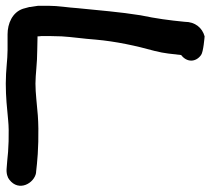

<svg xmlns="http://www.w3.org/2000/svg" viewBox="-54 -668 710 647"><g transform="rotate(90 300.5 -345.0)"><path d="M-3 -119C-2 -109 0 -102 1 -93V-90L7 -68C19 -32 57 -16 93 -16H146C180 -16 212 -10 259 -10C305 -10 341 -14 383 -18C421 -22 488 -19 518 -15L543 -13C562 -11 576 -16 583 -22C625 -54 595 -106 560 -112H558L530 -115C493 -119 422 -122 367 -118C327 -115 293 -110 259 -110C228 -110 191 -116 147 -116L100 -117C100 -120 100 -124 99 -130V-158C100 -171 99 -183 100 -198C102 -233 108 -271 111 -313C117 -381 132 -450 149 -511C158 -546 159 -569 163 -601C188 -620 188 -650 163 -668C153 -676 100 -680 100 -680C71 -672 51 -648 51 -613C46 -561 40 -517 29 -464C18 -396 12 -321 5 -252C3 -219 -3 -188 -3 -154Z"/></g></svg>

Font: Stray Cat
Style: ExBlkExt
Weight: 1000
Version: Version 1.0